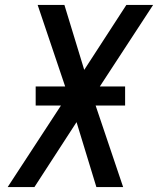

<svg xmlns="http://www.w3.org/2000/svg" viewBox="-20 -755 640 775"><path d="M11 0 226 -329H124V-406H243L132 -735H240L320 -473L490 -735H598L383 -406H485V-329H366L477 0H369L289 -262L119 0Z"/></svg>

Font: Iosevka Custom Medium
Style: Italic
Weight: 500
Italic angle: -9°
Designer: Belleve Invis
Foundry: Belleve Invis
Version: Version 27.0.1